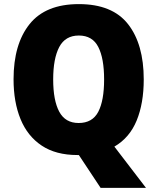

<svg xmlns="http://www.w3.org/2000/svg" viewBox="-20 -745 767 935"><path d="M680 -358Q680 -242 645.5 -158Q611 -74 537 -31L691 170H470L364 10H357Q252 10 183 -36Q114 -82 80 -165Q46 -248 46 -359Q46 -530 124 -627.5Q202 -725 364 -725Q527 -725 603.5 -627.5Q680 -530 680 -358ZM239 -358Q239 -256 268.5 -201Q298 -146 363 -146Q430 -146 458.5 -200.5Q487 -255 487 -358Q487 -461 458.5 -516.5Q430 -572 364 -572Q298 -572 268.5 -516Q239 -460 239 -358Z"/></svg>

Font: Noto Sans Hebrew SemiCondensed Black
Style: Regular
Weight: 900
Width: 4
Designer: Ben Nathan
Foundry: Google LLC
Version: Version 3.001; ttfautohint (v1.8.4.7-5d5b)